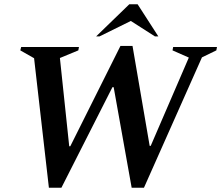

<svg xmlns="http://www.w3.org/2000/svg" viewBox="-20 -882 1045 907"><path d="M211 5 141 -607 76 -644 80 -660H353L350 -644L263 -608L307 -191H312L549 -665H606L687 -193H692L872 -610L795 -644L798 -660H1005L1002 -644L934 -611L660 5H602L517 -470H511L270 5ZM434 -710 591 -862H630L728 -710H712L598 -783L450 -710Z"/></svg>

Font: Spectral SemiBold
Style: Italic
Weight: 600
Italic angle: -10°
Designer: Jean-Baptiste Levee
Foundry: Production Type
Version: Version 2.001